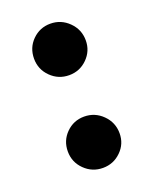

<svg xmlns="http://www.w3.org/2000/svg" viewBox="-93 -473 437 550"><g transform="rotate(-20 125.0 -198.0)"><path d="M127.4 -260.7Q94.7 -260.7 71.5 -283.7Q48.3 -306.6 48.3 -339.4Q48.3 -372.6 71 -395.3Q93.8 -418 126 -418Q158.7 -418 182.1 -394.8Q205.6 -371.6 205.6 -338.4Q205.6 -306.2 182.6 -283.4Q159.7 -260.7 127.4 -260.7ZM127.4 22Q94.7 22 71.5 -1Q48.3 -23.9 48.3 -56.6Q48.3 -89.4 71 -112.1Q93.8 -134.8 126 -134.8Q158.7 -134.8 182.1 -111.6Q205.6 -88.4 205.6 -55.2Q205.6 -22.9 182.6 -0.5Q159.7 22 127.4 22Z"/></g></svg>

Font: Elstob
Style: Bold
Weight: 700
Designer: Peter S. Baker
Version: Version 1.015